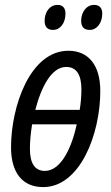

<svg xmlns="http://www.w3.org/2000/svg" viewBox="-20 -753 453 783"><path d="M346 -631C375 -631 397 -659 397 -698C397 -721 385 -733 364 -733C331 -733 311 -702 311 -668C311 -643 323 -631 346 -631ZM196 -631C226 -631 247 -659 247 -698C247 -721 235 -733 215 -733C181 -733 162 -702 162 -668C162 -643 174 -631 196 -631ZM156 10C306 10 389 -205 389 -382C389 -487 341 -546 259 -546C103 -546 25 -320 25 -152C25 -47 73 10 156 10ZM305 -305H124C149 -401 191 -480 250 -480C291 -480 312 -449 312 -389C312 -364 310 -334 305 -305ZM163 -56C123 -56 102 -86 102 -146C102 -175 105 -210 111 -246H293C274 -157 231 -56 163 -56Z"/></svg>

Font: Noto Sans ExtraCondensed
Style: Italic
Weight: 400
Width: 2
Italic angle: -12°
Designer: Monotype Design Team
Foundry: Monotype Imaging Inc.
Version: Version 2.013